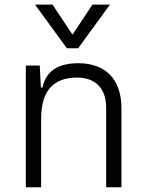

<svg xmlns="http://www.w3.org/2000/svg" viewBox="-20 -796 626 816"><path d="M431.2 0H496.1V-336.9C496.1 -458 429.2 -527.3 313 -527.3C225.1 -527.3 175.3 -493.2 160.6 -423.8H153.8L148.9 -517.6H89.8V0H154.8V-292.5C154.8 -409.2 206.5 -466.3 307.6 -466.3C385.3 -466.3 431.2 -420.4 431.2 -338.4ZM264.2 -590.8H312L447.3 -776.4H373L288.1 -648.9L203.1 -776.4H128.9Z"/></svg>

Font: Cascadia Mono NF Light
Style: Regular
Weight: 300
Monospace: yes
Designer: Aaron Bell
Foundry: Saja Typeworks
Version: Version 2404.023